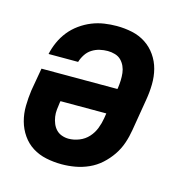

<svg xmlns="http://www.w3.org/2000/svg" viewBox="-85 -608 671 696"><g transform="rotate(15 250.0 -260.0)"><path d="M206 8Q176 8 147.5 2Q119 -4 96 -18.5Q73 -33 57 -56Q41 -79 33.5 -106.5Q26 -134 26.5 -163.5Q27 -193 31 -222L46 -308H331L332 -313Q334 -327 334.5 -341Q335 -355 333.5 -368.5Q332 -382 326.5 -394Q321 -406 312 -415Q303 -424 289.5 -428Q276 -432 262 -432Q247 -432 232 -428.5Q217 -425 203.5 -416.5Q190 -408 181 -394Q172 -380 168 -366H57Q62 -389 72 -411.5Q82 -434 97.5 -453.5Q113 -473 134 -488Q155 -503 177.5 -512Q200 -521 223.5 -524.5Q247 -528 270 -528Q300 -528 328 -522Q356 -516 379 -501Q402 -486 418 -463Q434 -440 441 -413Q448 -386 447.5 -356.5Q447 -327 442 -298L422 -178Q418 -153 409.5 -128Q401 -103 386 -81Q371 -59 351 -41Q331 -23 306.5 -12Q282 -1 256.5 3.5Q231 8 206 8ZM206 -88Q226 -88 246 -96Q266 -104 280 -119.5Q294 -135 301.5 -154.5Q309 -174 312 -193L315 -212H143L142 -207Q140 -193 138.5 -179.5Q137 -166 139 -152.5Q141 -139 146 -127Q151 -115 159.5 -106Q168 -97 180.5 -92.5Q193 -88 206 -88Z"/></g></svg>

Font: Iosevka Term Curly Oblique
Style: Bold
Weight: 700
Italic angle: -9°
Designer: Belleve Invis
Foundry: Belleve Invis
Version: Version 32.3.0